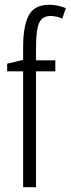

<svg xmlns="http://www.w3.org/2000/svg" viewBox="-20 -785 296 805"><path d="M212 -486H131V0H77V-486H10V-518L77 -534V-588Q77 -676 100.5 -720.5Q124 -765 187 -765Q207 -765 223.5 -761Q240 -757 256 -751L241 -707Q216 -718 192 -718Q157 -718 144 -688.5Q131 -659 131 -586V-532H212Z"/></svg>

Font: Noto Sans Sinhala UI ExtraCondensed Light
Style: Regular
Weight: 300
Width: 2
Designer: Jelle Bosma - Monotype Design Team
Foundry: Monotype Imaging Inc.
Version: Version 2.006; ttfautohint (v1.8.4.7-5d5b)